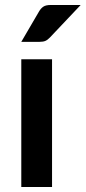

<svg xmlns="http://www.w3.org/2000/svg" viewBox="-20 -751 344 771"><path d="M189 -513V0H65.5V-513ZM304 -731 180.5 -600.5Q171 -590.5 162.2 -586.8Q153.5 -583 139.5 -583H65.5L136.5 -704.5Q144 -717.5 154 -724.2Q164 -731 184 -731Z"/></svg>

Font: Lato
Style: Bold
Weight: 700
Designer: Lukasz Dziedzic with Adam Twardoch and Botio Nikoltchev
Foundry: tyPoland Lukasz Dziedzic
Version: Version 2.010; 2014-09-01; http://www.latofonts.com/; ttfaut